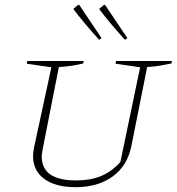

<svg xmlns="http://www.w3.org/2000/svg" viewBox="-20 -769 733 796"><path d="M293 7Q211 7 164 -27Q117 -61 117 -122Q117 -134 121 -157L193 -490L91 -505L93 -516H327L325 -506Q306 -501 281 -497Q256 -493 224 -491L158 -156Q156 -144 154.5 -135.5Q153 -127 153 -120Q153 -21 295 -21Q355 -21 398.5 -39Q442 -57 479 -97L561 -490L459 -505L461 -516H693L691 -506Q673 -502 647.5 -497.5Q622 -493 590 -491L525 -165Q509 -83 448 -38Q387 7 293 7ZM391 -604Q354 -645 329 -675Q304 -705 284 -732L304 -749L309 -748L401 -611ZM498 -604Q461 -645 436 -675Q411 -705 391 -732L411 -749L416 -748L508 -611Z"/></svg>

Font: Piazzolla SC Thin
Style: Italic
Weight: 100
Italic angle: -11.3°
Designer: Juan Pablo del Peral
Foundry: Huerta Tipografica
Version: Version 1.330